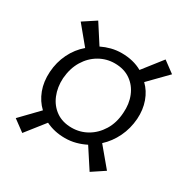

<svg xmlns="http://www.w3.org/2000/svg" viewBox="-131 -653 761 780"><g transform="rotate(30 249.0 -263.0)"><path d="M73.3 11.9 20.3 -27.2 100 -109.7Q72.2 -135.7 57.7 -174Q43.3 -212.3 46.3 -259Q49.3 -305.9 69.1 -346.4Q88.9 -386.8 122 -414.8L52.7 -498.8L112.3 -537.9L169.5 -449.1Q190.2 -459.3 213.5 -465.3Q236.9 -471.3 261.9 -471.3Q289.1 -471.3 313.2 -465.4Q337.3 -459.6 357.7 -447.9L428.3 -537.9L481.1 -498.8L398.9 -414.8Q425.3 -389.6 438.7 -352.3Q452.1 -314.9 449.1 -271Q445.6 -224.1 426.2 -183.9Q406.8 -143.7 375.1 -114.7L448.2 -27.2L389.3 11.9L329 -80.6Q307 -69.4 283.1 -63.1Q259.3 -56.7 232.8 -56.7Q183.6 -56.7 143.2 -76.6ZM235.9 -106.8Q275 -106.8 308.2 -126Q341.5 -145.2 363.2 -180.4Q385 -215.6 388 -264Q391.5 -307.4 376.9 -343.1Q362.4 -378.8 332.1 -400Q301.9 -421.2 257.8 -421.2Q219.5 -421.2 186.1 -402Q152.7 -382.8 131.2 -347.6Q109.7 -312.4 105.7 -264Q103.2 -220.6 117.9 -184.9Q132.5 -149.2 162.5 -128Q192.5 -106.8 235.9 -106.8Z"/></g></svg>

Font: Ancizar Sans Thin
Style: Italic
Weight: 100
Italic angle: -4°
Designer: Cesar Puertas, Viviana Monsalve, Julian Moncada, Julian Prieto, Jose Castro, Mariel Hernandez, Felipe Aragon, Sara Alarc
Version: Version 8.100